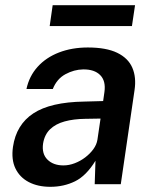

<svg xmlns="http://www.w3.org/2000/svg" viewBox="-20 -710 598 740"><path d="M174 10Q126 10 91 -8.2Q56 -26.5 39.5 -60.8Q23 -95 30 -144Q42.5 -229.5 108.5 -273Q174.5 -316.5 304.5 -318.5L377.5 -320.5L382.5 -355.5Q388.5 -398 366.2 -420.5Q344 -443 300.5 -442.5Q265.5 -442 232.2 -424Q199 -406 183.5 -367H82Q92.5 -416.5 125 -452.5Q157.5 -488.5 207.5 -507.8Q257.5 -527 318.5 -527Q389.5 -527 431.8 -506.5Q474 -486 490 -449Q506 -412 498.5 -362.5L445.5 0H345L348 -90.5Q312.5 -32.5 269.2 -11.2Q226 10 174 10ZM224.5 -72.5Q246 -72.5 267.8 -80.8Q289.5 -89 308.2 -103.2Q327 -117.5 339.8 -135Q352.5 -152.5 355.5 -171.5L367.5 -253L308 -252Q264 -251.5 229.2 -242Q194.5 -232.5 173 -211.8Q151.5 -191 146 -156.5Q140.5 -117 163 -94.8Q185.5 -72.5 224.5 -72.5ZM171.5 -609.5 183 -690H500.5L488.5 -609.5Z"/></svg>

Font: Public Sans Thin SemiBold
Style: Italic
Weight: 600
Italic angle: -8°
Version: Version 2.001